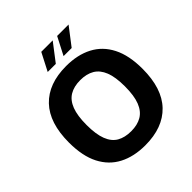

<svg xmlns="http://www.w3.org/2000/svg" viewBox="-226 -1011 1186 1186"><g transform="rotate(-45 367.0 -418.5)"><path d="M366.8 13Q267.8 13 195.6 -24.6Q123.4 -62.2 84.2 -138.5Q45 -214.8 45 -333Q45 -504.2 128.7 -591.9Q212.4 -679.6 366.8 -679.6Q465.8 -679.6 538.2 -642Q610.6 -604.4 649.8 -527.6Q689 -450.8 689 -333.6Q689 -162.4 605.1 -74.7Q521.2 13 366.8 13ZM366.8 -110.2Q421.8 -110.2 459.2 -132.3Q496.6 -154.4 515.9 -203.4Q535.2 -252.4 535.2 -334.2Q535.2 -415.4 515.9 -463.9Q496.6 -512.4 459.2 -534.4Q421.8 -556.4 366.8 -556.4Q311.8 -556.4 274.3 -534.1Q236.8 -511.8 217.8 -462.7Q198.8 -413.6 198.8 -332.4Q198.8 -251.2 217.8 -202.2Q236.8 -153.2 274.3 -131.7Q311.8 -110.2 366.8 -110.2ZM399.2 -734 459.2 -850.2H559L470 -734ZM260.6 -734 320.6 -850.2H420.4L331.4 -734Z"/></g></svg>

Font: Maven Pro VF Beta
Style: Regular
Weight: 400
Designer: Joe Prince
Foundry: Joe Prince
Version: Version 2.002